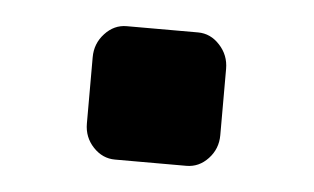

<svg xmlns="http://www.w3.org/2000/svg" viewBox="-28 -391 389 238"><g transform="rotate(5 166.0 -272.0)"><path d="M210.4 -355Q226.1 -355 237.5 -342.5Q249 -330.1 249 -313V-230.5Q249 -213.4 237.5 -201.2Q226.1 -189 210.4 -189H121.6Q106 -189 94.5 -201.2Q83 -213.4 83 -230.5V-313Q83 -330.1 94.5 -342.5Q106 -355 121.6 -355Z"/></g></svg>

Font: Turpis
Style: Regular
Weight: 400
Designer: GGBotNet
Foundry: f0n7
Version: 1.00